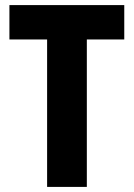

<svg xmlns="http://www.w3.org/2000/svg" viewBox="-20 -734 526 754"><path d="M321 0H165V-579H17V-714H468V-579H321Z"/></svg>

Font: Noto Sans Thai Cond ExtBd
Style: Regular
Weight: 800
Width: 3
Designer: Monotype Design Team
Foundry: Monotype Imaging Inc.
Version: Version 2.002; ttfautohint (v1.8.4.7-5d5b)